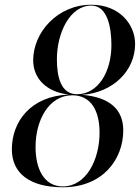

<svg xmlns="http://www.w3.org/2000/svg" viewBox="-20 -780 590 810"><path d="M30 -150C30 -50 104 10 245 10C416 10 500 -110 500 -230C500 -320 440.5 -370.5 326 -380C456.5 -389 550 -481 550 -595C550 -675 486 -760 365 -760C224 -760 120 -645 120 -525C120 -453 171.5 -392.5 269.5 -381C109 -374.5 30 -266.5 30 -150ZM220 -530C220 -643 276 -756.5 365 -756.5C434 -756.5 450 -663 450 -590C450 -477 394 -382.5 305 -382.5C236 -382.5 220 -457 220 -530ZM130 -160C130 -273 186 -378 285 -378C364 -378 400 -313 400 -220C400 -107 344 6.5 245 6.5C166 6.5 130 -67 130 -160Z"/></svg>

Font: Bodoni* 48pt
Style: Italic
Weight: 400
Italic angle: -13°
Version: Version 2.3